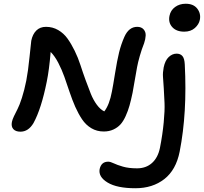

<svg xmlns="http://www.w3.org/2000/svg" viewBox="-20 -752 1095 1031"><path d="M969.2 -582Q927.2 -582 905 -606.4Q882.8 -630.9 890.1 -667Q896 -696.8 920.2 -714.4Q944.3 -731.9 977.1 -731.9Q1019 -731.9 1039.3 -705.6Q1059.6 -679.2 1053.2 -646Q1048.3 -621.1 1026.4 -601.6Q1004.4 -582 969.2 -582ZM89.8 -44.9Q64 -44.9 51.5 -58.8Q39.1 -72.8 43.9 -97.2Q46.4 -109.9 55.2 -128.4Q64 -147 74.2 -166.5Q84.5 -186 97.7 -226.8Q110.8 -267.6 121.1 -318.8Q130.9 -369.1 138.7 -447.3Q146.5 -525.4 147.9 -533.2Q154.8 -567.9 174.8 -587.9Q194.8 -607.9 227.1 -607.9Q262.7 -607.9 292.5 -590.6Q322.3 -573.2 342.5 -544.9Q362.8 -516.6 381.1 -479.2Q399.4 -441.9 412.1 -402.3Q424.8 -362.8 439.5 -322.5Q454.1 -282.2 467.5 -248.8Q481 -215.3 499.8 -189.7Q518.6 -164.1 540 -153.8Q567.9 -189.5 581.1 -261.2Q586.9 -290 597.9 -358.9Q608.9 -427.7 619.6 -471.2Q630.4 -514.6 647.9 -554.2Q671.9 -607.9 716.8 -607.9Q739.3 -607.9 751.2 -594.2Q763.2 -580.6 762.2 -561Q761.2 -541.5 753.9 -520Q740.7 -486.8 730.7 -451.7Q720.7 -416.5 716.3 -392.6Q711.9 -368.7 704.3 -324.5Q696.8 -280.3 691.9 -253.9Q683.6 -213.9 675.5 -185.3Q667.5 -156.7 654.8 -128.7Q642.1 -100.6 626.7 -83.7Q611.3 -66.9 588.6 -56.4Q565.9 -45.9 537.1 -45.9Q500 -45.9 470.5 -63.5Q440.9 -81.1 420.7 -111.3Q400.4 -141.6 384 -178.7Q367.7 -215.8 353.5 -258.3Q339.4 -300.8 325.7 -339.4Q312 -377.9 293 -414.6Q273.9 -451.2 252 -473.1Q244.1 -376.5 231 -313Q202.1 -168.9 160.2 -91.8Q132.8 -44.9 89.8 -44.9ZM707 258.8Q608.4 258.8 557.9 228.3Q507.3 197.8 515.1 155.8Q523.9 116.2 561 116.2Q572.8 116.2 590.8 125Q608.9 133.8 640.1 142.8Q671.4 151.9 715.8 151.9Q764.2 151.9 796.1 123.3Q828.1 94.7 838.9 42Q853 -29.8 859.1 -94.5Q865.2 -159.2 863.5 -198.7Q861.8 -238.3 859.4 -277.8Q856.9 -317.4 855.2 -339.4Q853.5 -361.3 858.9 -390.1Q866.7 -427.7 886 -445.8Q905.3 -463.9 928.2 -463.9Q948.7 -463.9 959.7 -450.9Q970.7 -438 972.2 -405.8Q985.8 -146.5 944.8 62Q925.3 160.6 862.3 209.7Q799.3 258.8 707 258.8Z"/></svg>

Font: Shantell Sans Irregular
Style: Italic
Weight: 500
Italic angle: -11.31°
Designer: Stephen Nixon, Anya Danilova, Shantell Martin
Foundry: Arrow Type
Version: Version 1.006;[9816181b4]